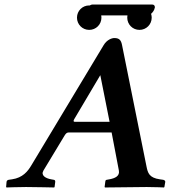

<svg xmlns="http://www.w3.org/2000/svg" viewBox="-20 -826 758 848"><path d="M320 -748C320 -718 344 -694 374 -694C404 -694 428 -718 428 -748C428 -751.4 427.7 -754.8 427.1 -758H542.9C542.3 -754.8 542 -751.4 542 -748C542 -718 566 -694 596 -694C626 -694 650 -718 650 -748C650 -753.9 649 -759.7 647.3 -765C655.2 -771.7 661.8 -782 663 -790C664 -792 664 -793 664 -794C664 -800 661 -806 652 -806H388C384.3 -806 380.4 -804.4 376.7 -801.9C375.8 -801.9 374.9 -802 374 -802C344 -802 320 -778 320 -748ZM627 -91 519 -627C514.8 -648 507.5 -658 485 -658C474 -658 452.2 -650.6 438 -627L117.7 -94.5C102.8 -69.7 80.5 -40.8 33 -34L19 -32C15 -31.4 9.5 -29.1 9 -23L7 0L9 2C9 2 56 0 95 0C131 0 219 2 219 2L221 0L224 -23C224 -29 222 -31.3 217 -32L206 -34C181.6 -38.4 159 -51 172 -73L265 -227C271.3 -237.4 276 -241 284 -241H473L505 -73C509.8 -47.9 487.4 -38.4 463 -34L452 -32C447 -31.3 445.8 -29.5 445 -23L442 0L444 2C444 2 592 0 628 0C667 0 704 2 704 2L706 0L710 -23C710 -29 704 -31.4 700 -32L686 -34C638.5 -40.8 632.7 -62.6 627 -91ZM310 -288C303.8 -288 303.8 -292.9 308 -300L423 -494L464 -288Z"/></svg>

Font: Linux Libertine O
Style: Bold Italic
Weight: 700
Italic angle: -11.5°
Designer: Philipp H. Poll
Foundry: Philipp H. Poll
Version: Version 4.1.0